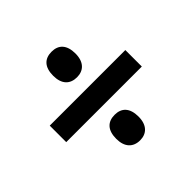

<svg xmlns="http://www.w3.org/2000/svg" viewBox="-129 -700 749 749"><g transform="rotate(-45 245.0 -325.5)"><path d="M245 -429C281 -429 306 -452 306 -499C306 -547 283 -570 245 -570C206 -570 183 -547 183 -499C183 -452 207 -429 245 -429ZM36 -280H453V-371H36ZM245 -81C281 -81 306 -104 306 -151C306 -199 283 -222 245 -222C206 -222 183 -199 183 -151C183 -105 207 -81 245 -81Z"/></g></svg>

Font: Noto Sans Telugu Condensed SemiBold
Style: Regular
Weight: 600
Width: 3
Designer: Jelle Bosma - Monotype Design Team
Foundry: Monotype Imaging Inc.
Version: Version 2.005